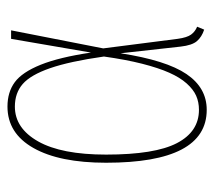

<svg xmlns="http://www.w3.org/2000/svg" viewBox="-50 -519 579 519"><g transform="rotate(-90 239.5 -259.5)"><path d="M210.9 -528.8Q250 -528.8 276.9 -509Q303.7 -489.3 324 -439Q344.2 -388.7 356.9 -303.2L394 -519H417L368.2 -270L394 -68.8Q397.5 -43.5 405.5 -32.5Q413.6 -21.5 426.8 -16.1L418.9 2.9Q399.4 -3.4 387.9 -16.6Q376.5 -29.8 373 -61L355 -223.1Q335.9 -99.6 298.8 -44.9Q261.7 9.8 202.1 9.8Q59.1 9.8 59.1 -262.2Q59.1 -388.2 98.9 -458.5Q138.7 -528.8 210.9 -528.8ZM210.9 -508.8Q152.3 -508.8 116.7 -445.8Q81.1 -382.8 81.1 -262.2Q81.1 -130.4 112.1 -70.8Q143.1 -11.2 202.1 -11.2Q223.1 -11.2 240.2 -18.8Q257.3 -26.4 273.4 -44.4Q289.6 -62.5 302.5 -91.6Q315.4 -120.6 326.7 -164.8Q337.9 -209 346.2 -268.1Q333 -360.8 314.7 -413.6Q296.4 -466.3 272 -487.5Q247.6 -508.8 210.9 -508.8Z"/></g></svg>

Font: Fira Sans Compressed Thin
Style: Regular
Weight: 100
Width: 1
Designer: Carrois Corporate & Edenspiekermann AG
Foundry: Carrois Corporate GbR & Edenspiekermann AG
Version: Version 4.203;PS 004.203;hotconv 1.0.88;makeotf.lib2.5.64775